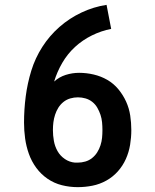

<svg xmlns="http://www.w3.org/2000/svg" viewBox="-20 -763 640 791"><path d="M300 8Q267 8 235 0Q203 -8 176 -26.5Q149 -45 129.5 -71.5Q110 -98 99 -129Q88 -160 83.5 -192.5Q79 -225 79 -258Q79 -312 86 -366Q93 -420 109 -472Q125 -524 154.5 -570Q184 -616 225 -652Q266 -688 316 -711.5Q366 -735 419 -743L438 -644Q397 -636 358.5 -617Q320 -598 289 -569.5Q258 -541 236.5 -504Q215 -467 203 -427Q224 -446 251 -454.5Q278 -463 306 -463Q336 -463 366 -456Q396 -449 422 -434Q448 -419 467.5 -395.5Q487 -372 499.5 -344.5Q512 -317 516.5 -287Q521 -257 521 -227Q521 -197 516 -166.5Q511 -136 498.5 -108Q486 -80 465.5 -57Q445 -34 418 -19Q391 -4 361 2Q331 8 300 8ZM300 -93Q316 -93 331.5 -97.5Q347 -102 359.5 -112Q372 -122 380.5 -135.5Q389 -149 394 -164.5Q399 -180 400.5 -195.5Q402 -211 402 -227Q402 -243 400.5 -259Q399 -275 394 -290Q389 -305 381 -319Q373 -333 360.5 -343Q348 -353 332.5 -357.5Q317 -362 301 -362Q285 -362 269.5 -357.5Q254 -353 241.5 -343Q229 -333 220.5 -319.5Q212 -306 207 -290.5Q202 -275 200 -259.5Q198 -244 198 -227Q198 -205 202 -182.5Q206 -160 217 -140.5Q228 -121 247 -108Q266 -95 289 -93H294H300Q300 -93 300 -93Q300 -93 300 -93Z"/></svg>

Font: Iosevka Curly Slab Extended
Style: Bold
Weight: 700
Width: 7
Monospace: yes
Designer: Belleve Invis
Foundry: Belleve Invis
Version: Version 11.1.0; ttfautohint (v1.8.3)